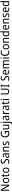

<svg xmlns="http://www.w3.org/2000/svg" viewBox="7624 -8424 1040 16328"><g transform="rotate(-90 8144.0 -260.0)"><path d="M602 0V-714H520V-302C520 -247 524 -172 526 -130H522L191 -714H88V0H170V-413C170 -475 166 -539 163 -589H167L498 0Z M1187 -269C1187 -448 1098 -546 964 -546C821 -546 740 -446 740 -269C740 -95 828 10 962 10C1104 10 1187 -95 1187 -269ZM828 -269C828 -400 869 -473 963 -473C1057 -473 1099 -400 1099 -269C1099 -138 1057 -62 964 -62C870 -62 828 -138 828 -269Z M1475 -62C1430 -62 1404 -92 1404 -153V-468H1535V-536H1404V-659H1351L1321 -541L1252 -511V-468H1319V-148C1319 -30 1377 10 1456 10C1487 10 1521 3 1541 -6V-73C1524 -67 1498 -62 1475 -62Z M2057 -269C2057 -448 1968 -546 1834 -546C1691 -546 1610 -446 1610 -269C1610 -95 1698 10 1832 10C1974 10 2057 -95 2057 -269ZM1698 -269C1698 -400 1739 -473 1833 -473C1927 -473 1969 -400 1969 -269C1969 -138 1927 -62 1834 -62C1740 -62 1698 -138 1698 -269Z M2794 -193C2794 -298 2735 -349 2621 -397C2517 -440 2482 -468 2482 -541C2482 -602 2524 -645 2603 -645C2656 -645 2708 -630 2754 -609L2781 -686C2734 -708 2674 -724 2604 -724C2479 -724 2392 -652 2393 -540C2393 -428 2451 -375 2560 -331C2671 -285 2706 -254 2706 -185C2706 -116 2657 -68 2565 -68C2501 -68 2432 -86 2385 -109V-23C2429 -1 2492 10 2564 10C2704 10 2794 -68 2794 -193Z M3099 -546C3035 -546 2976 -528 2931 -502L2958 -438C3000 -460 3044 -476 3091 -476C3154 -476 3187 -443 3187 -357V-324L3107 -321C2955 -316 2880 -256 2880 -149C2880 -49 2939 10 3031 10C3108 10 3150 -17 3190 -75H3193L3208 0H3271V-364C3271 -486 3218 -546 3099 -546ZM3119 -260 3187 -263V-213C3187 -111 3131 -59 3054 -59C3002 -59 2968 -87 2968 -149C2968 -218 3008 -256 3119 -260Z M3659 -546C3598 -546 3540 -518 3509 -463H3504L3492 -536H3424V0H3509V-278C3509 -408 3543 -473 3644 -473C3714 -473 3745 -430 3745 -345V0H3830V-355C3830 -487 3772 -546 3659 -546Z M4292 -147C4292 -231 4239 -268 4150 -307C4061 -346 4031 -364 4031 -409C4031 -449 4066 -475 4128 -475C4173 -475 4216 -462 4255 -443L4285 -511C4240 -533 4190 -546 4132 -546C4023 -546 3949 -494 3949 -405C3949 -319 4005 -284 4096 -243C4184 -205 4209 -181 4209 -140C4209 -92 4175 -62 4101 -62C4045 -62 3987 -82 3950 -104V-23C3987 -2 4035 10 4101 10C4219 10 4292 -44 4292 -147Z M4937 -377V-299H5073V-84C5040 -74 5002 -67 4949 -67C4782 -67 4715 -188 4715 -357C4715 -539 4802 -646 4954 -646C5013 -646 5070 -629 5118 -605L5151 -681C5095 -708 5029 -724 4956 -724C4741 -724 4623 -577 4623 -358C4623 -137 4728 10 4933 10C5020 10 5090 -2 5160 -26V-377Z M5708 -536H5623V-255C5623 -129 5588 -63 5486 -63C5418 -63 5386 -106 5386 -195V-536H5300V-186C5300 -56 5355 10 5472 10C5534 10 5592 -16 5622 -71H5627L5639 0H5708Z M5857 -681C5857 -644 5878 -625 5908 -625C5936 -625 5957 -644 5957 -681C5957 -719 5936 -738 5908 -738C5878 -738 5857 -720 5857 -681ZM5813 240C5906 240 5949 184 5949 81V-536H5864V83C5864 145 5840 167 5801 167C5781 167 5763 163 5746 158V229C5763 236 5785 240 5813 240Z M6288 -546C6224 -546 6165 -528 6120 -502L6147 -438C6189 -460 6233 -476 6280 -476C6343 -476 6376 -443 6376 -357V-324L6296 -321C6144 -316 6069 -256 6069 -149C6069 -49 6128 10 6220 10C6297 10 6339 -17 6379 -75H6382L6397 0H6460V-364C6460 -486 6407 -546 6288 -546ZM6308 -260 6376 -263V-213C6376 -111 6320 -59 6243 -59C6191 -59 6157 -87 6157 -149C6157 -218 6197 -256 6308 -260Z M6838 -546C6774 -546 6726 -501 6696 -441H6692L6681 -536H6613V0H6698V-284C6698 -391 6759 -465 6832 -465C6849 -465 6869 -462 6884 -458L6895 -540C6878 -544 6857 -546 6838 -546Z M7152 -546C7088 -546 7029 -528 6984 -502L7011 -438C7053 -460 7097 -476 7144 -476C7207 -476 7240 -443 7240 -357V-324L7160 -321C7008 -316 6933 -256 6933 -149C6933 -49 6992 10 7084 10C7161 10 7203 -17 7243 -75H7246L7261 0H7324V-364C7324 -486 7271 -546 7152 -546ZM7172 -260 7240 -263V-213C7240 -111 7184 -59 7107 -59C7055 -59 7021 -87 7021 -149C7021 -218 7061 -256 7172 -260Z M7638 -62C7593 -62 7567 -92 7567 -153V-468H7698V-536H7567V-659H7514L7484 -541L7415 -511V-468H7482V-148C7482 -30 7540 10 7619 10C7650 10 7684 3 7704 -6V-73C7687 -67 7661 -62 7638 -62Z M7845 -738C7815 -738 7794 -720 7794 -681C7794 -644 7815 -625 7845 -625C7873 -625 7894 -644 7894 -681C7894 -719 7873 -738 7845 -738ZM7886 -536H7801V0H7886Z M8769 -242V-714H8682V-241C8682 -132 8634 -68 8526 -68C8420 -68 8366 -127 8366 -240V-714H8279V-243C8279 -84 8363 10 8522 10C8689 10 8769 -89 8769 -242Z M9131 0V-51L9054 -69V-645L9131 -663V-714H8889V-663L8966 -645V-69L8889 -51V0Z M9857 -193C9857 -298 9798 -349 9684 -397C9580 -440 9545 -468 9545 -541C9545 -602 9587 -645 9666 -645C9719 -645 9771 -630 9817 -609L9844 -686C9797 -708 9737 -724 9667 -724C9542 -724 9455 -652 9456 -540C9456 -428 9514 -375 9623 -331C9734 -285 9769 -254 9769 -185C9769 -116 9720 -68 9628 -68C9564 -68 9495 -86 9448 -109V-23C9492 -1 9555 10 9627 10C9767 10 9857 -68 9857 -193Z M10165 -546C10033 -546 9952 -443 9952 -264C9952 -94 10038 10 10185 10C10248 10 10293 -1 10342 -25V-100C10292 -75 10248 -63 10191 -63C10094 -63 10041 -127 10039 -252H10365V-306C10365 -447 10292 -546 10165 -546ZM10164 -476C10243 -476 10278 -409 10278 -320H10040C10048 -421 10091 -476 10164 -476Z M11018 -546C10952 -546 10897 -518 10865 -458H10860C10839 -515 10791 -546 10716 -546C10656 -546 10603 -519 10574 -463H10569L10557 -536H10489V0H10574V-279C10574 -400 10602 -473 10697 -473C10761 -473 10792 -433 10792 -346V0H10876V-296C10876 -411 10911 -473 11000 -473C11063 -473 11094 -432 11094 -345V0H11179V-353C11179 -487 11126 -546 11018 -546Z M11375 -738C11345 -738 11324 -720 11324 -681C11324 -644 11345 -625 11375 -625C11403 -625 11424 -644 11424 -681C11424 -719 11403 -738 11375 -738ZM11416 -536H11331V0H11416Z M11856 -646C11910 -646 11957 -630 11996 -610L12029 -685C11980 -710 11920 -724 11856 -724C11657 -724 11551 -569 11551 -358C11551 -131 11653 10 11846 10C11913 10 11960 1 12005 -18V-96C11959 -80 11911 -68 11858 -68C11718 -68 11643 -179 11643 -357C11643 -527 11719 -646 11856 -646Z M12555 -269C12555 -448 12466 -546 12332 -546C12189 -546 12108 -446 12108 -269C12108 -95 12196 10 12330 10C12472 10 12555 -95 12555 -269ZM12196 -269C12196 -400 12237 -473 12331 -473C12425 -473 12467 -400 12467 -269C12467 -138 12425 -62 12332 -62C12238 -62 12196 -138 12196 -269Z M12917 -546C12856 -546 12798 -518 12767 -463H12762L12750 -536H12682V0H12767V-278C12767 -408 12801 -473 12902 -473C12972 -473 13003 -430 13003 -345V0H13088V-355C13088 -487 13030 -546 12917 -546Z M13410 10C13482 10 13528 -23 13559 -71H13564L13576 0H13645V-760H13559V-545C13559 -524 13562 -489 13564 -467H13559C13528 -514 13480 -546 13410 -546C13289 -546 13213 -450 13213 -267C13213 -84 13288 10 13410 10ZM13426 -62C13342 -62 13301 -134 13301 -266C13301 -396 13341 -474 13425 -474C13526 -474 13560 -404 13560 -269V-248C13560 -123 13521 -62 13426 -62Z M13986 -546C13854 -546 13773 -443 13773 -264C13773 -94 13859 10 14006 10C14069 10 14114 -1 14163 -25V-100C14113 -75 14069 -63 14012 -63C13915 -63 13862 -127 13860 -252H14186V-306C14186 -447 14113 -546 13986 -546ZM13985 -476C14064 -476 14099 -409 14099 -320H13861C13869 -421 13912 -476 13985 -476Z M14545 -546C14484 -546 14426 -518 14395 -463H14390L14378 -536H14310V0H14395V-278C14395 -408 14429 -473 14530 -473C14600 -473 14631 -430 14631 -345V0H14716V-355C14716 -487 14658 -546 14545 -546Z M15178 -147C15178 -231 15125 -268 15036 -307C14947 -346 14917 -364 14917 -409C14917 -449 14952 -475 15014 -475C15059 -475 15102 -462 15141 -443L15171 -511C15126 -533 15076 -546 15018 -546C14909 -546 14835 -494 14835 -405C14835 -319 14891 -284 14982 -243C15070 -205 15095 -181 15095 -140C15095 -92 15061 -62 14987 -62C14931 -62 14873 -82 14836 -104V-23C14873 -2 14921 10 14987 10C15105 10 15178 -44 15178 -147Z M15483 -546C15351 -546 15270 -443 15270 -264C15270 -94 15356 10 15503 10C15566 10 15611 -1 15660 -25V-100C15610 -75 15566 -63 15509 -63C15412 -63 15359 -127 15357 -252H15683V-306C15683 -447 15610 -546 15483 -546ZM15482 -476C15561 -476 15596 -409 15596 -320H15358C15366 -421 15409 -476 15482 -476Z M15976 10C16048 10 16094 -23 16125 -71H16130L16142 0H16211V-760H16125V-545C16125 -524 16128 -489 16130 -467H16125C16094 -514 16046 -546 15976 -546C15855 -546 15779 -450 15779 -267C15779 -84 15854 10 15976 10ZM15992 -62C15908 -62 15867 -134 15867 -266C15867 -396 15907 -474 15991 -474C16092 -474 16126 -404 16126 -269V-248C16126 -123 16087 -62 15992 -62Z"/></g></svg>

Font: Noto Sans Gujarati UI SemiCondensed
Style: Regular
Weight: 400
Width: 4
Designer: Jelle Bosma - Monotype Design Team, Universal Thirst
Foundry: Monotype Imaging Inc.
Version: Version 2.106